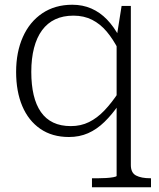

<svg xmlns="http://www.w3.org/2000/svg" viewBox="-20 -567 671 810"><path d="M368 223V185H395Q410 185 427.5 184Q445 183 458.5 180.5Q472 178 472 175V-410L473 -416L493 -542H532V129Q532 162 554 173.5Q576 185 614 185H617V223ZM285 -547Q329 -547 365.5 -531Q402 -515 431 -485Q460 -455 484 -411L480 -357Q457 -402 430 -434Q403 -466 368.5 -483.5Q334 -501 290 -501Q246 -501 213 -485.5Q180 -470 157.5 -439.5Q135 -409 123.5 -364.5Q112 -320 112 -264Q112 -209 122 -166.5Q132 -124 152.5 -94.5Q173 -65 204.5 -50Q236 -35 279 -35Q321 -35 355.5 -52Q390 -69 420.5 -101Q451 -133 480 -177L483 -128Q453 -84 420.5 -52.5Q388 -21 351.5 -5Q315 11 271 11Q200 11 150 -23.5Q100 -58 74 -119.5Q48 -181 48 -264Q48 -347 76.5 -411Q105 -475 158.5 -511Q212 -547 285 -547Z"/></svg>

Font: Roboto Serif 20pt ExtraLight
Style: Regular
Weight: 250
Version: Version 1.008